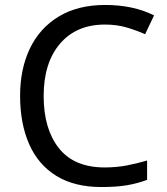

<svg xmlns="http://www.w3.org/2000/svg" viewBox="-20 -744 672 774"><path d="M403 -645Q288 -645 222 -568Q156 -491 156 -357Q156 -224 217.5 -146.5Q279 -69 402 -69Q449 -69 491 -77Q533 -85 573 -97V-19Q533 -4 490.5 3Q448 10 389 10Q280 10 207 -35Q134 -80 97.5 -163Q61 -246 61 -358Q61 -466 100.5 -548.5Q140 -631 217 -677.5Q294 -724 404 -724Q517 -724 601 -682L565 -606Q532 -621 491.5 -633Q451 -645 403 -645Z"/></svg>

Font: Noto IKEA Arabic
Style: Regular
Weight: 400
Designer: Monotype Design Team
Foundry: Monotype Imaging Inc.
Version: Version 1.200